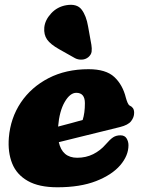

<svg xmlns="http://www.w3.org/2000/svg" viewBox="-20 -778 602 813"><path d="M524 -163Q524 -119 489 -78.2Q454 -37.5 386.8 -11.2Q319.5 15 223 15Q145 15 97.8 -11.8Q50.5 -38.5 31.5 -86Q12.5 -133.5 17.5 -195.5Q24.5 -278.5 68.2 -343.8Q112 -409 185.5 -447Q259 -485 355 -485Q428.5 -485 464 -452Q499.5 -419 513 -364Q516 -353 520 -343.5Q524 -334 529 -331Q537.5 -327.5 542.8 -320.2Q548 -313 548 -300Q548 -281.5 535.2 -265Q522.5 -248.5 488 -240Q455.5 -232 411 -221Q366.5 -210 318.5 -198.2Q270.5 -186.5 229 -176Q243.5 -110 307 -110Q344 -110 374.5 -125.2Q405 -140.5 427 -166Q446 -188 459 -196.5Q472 -205 490 -205Q508 -205 516 -192Q524 -179 524 -163ZM303 -385Q276.5 -385 254 -346.2Q231.5 -307.5 226 -242Q253.5 -249 281 -256.5Q308.5 -264 330 -270Q339.5 -299 339.5 -341Q339.5 -385 303 -385ZM353 -666 367 -588Q369.5 -573 368 -559.8Q366.5 -546.5 353.5 -535.5Q341.5 -526 326 -525.5Q310.5 -525 298 -531.5L230.5 -569.5Q194 -590 179.5 -610.5Q165 -631 167.5 -661.5Q170.5 -693 196.5 -721.2Q222.5 -749.5 261 -756Q306 -763.5 325.8 -737.2Q345.5 -711 353 -666Z"/></svg>

Font: Fraunces 9pt S100 Black
Style: Italic
Weight: 900
Italic angle: -16°
Version: Version 1.000; ttfautohint (v1.8.3)